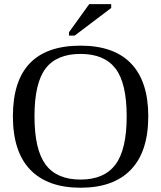

<svg xmlns="http://www.w3.org/2000/svg" viewBox="-20 -878 762 908"><path d="M143.1 -328.1Q143.1 -170.4 195.8 -99.6Q248.5 -28.8 360.8 -28.8Q472.7 -28.8 525.9 -99.6Q579.1 -170.4 579.1 -328.1Q579.1 -484.9 526.1 -554Q473.1 -623 360.8 -623Q248 -623 195.6 -554Q143.1 -484.9 143.1 -328.1ZM41 -328.1Q41 -662.1 360.8 -662.1Q519 -662.1 600.1 -577.4Q681.2 -492.7 681.2 -328.1Q681.2 -161.1 599.1 -75.7Q517.1 9.8 360.8 9.8Q205.1 9.8 123 -75.4Q41 -160.6 41 -328.1ZM306.2 -709.5V-725.6L401.9 -858.4H505.9V-840.3L333 -709.5Z"/></svg>

Font: Liberation Serif
Style: Regular
Weight: 400
Designer: Steve Matteson
Foundry: Ascender Corporation
Version: Version 2.1.5